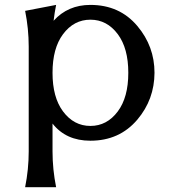

<svg xmlns="http://www.w3.org/2000/svg" viewBox="-20 -567 702 787"><path d="M462.9 -426.8Q418.5 -486.3 350.6 -486.3Q282.7 -486.3 238.3 -426.8Q195.3 -369.1 195.3 -268.6Q195.3 -168 238.3 -110.4Q282.7 -50.8 350.6 -50.8Q418.5 -50.8 462.9 -110.4Q505.9 -168 505.9 -268.6Q505.9 -369.1 462.9 -426.8ZM83 -522.5 210 -546.9Q203.6 -514.6 199.7 -481.9Q258.3 -546.9 350.6 -546.9Q470.2 -546.9 543 -460.4Q613.3 -377 613.3 -268.6Q612.8 -159.2 543 -76.7Q469.7 9.8 350.6 9.8Q250.5 9.8 195.3 -60.5V53.7Q195.3 127 210 200.2H83Q97.7 127 97.7 53.7V-376Q97.7 -449.2 83 -522.5Z"/></svg>

Font: Classica
Style: Book
Weight: 400
Version: Version 1.001